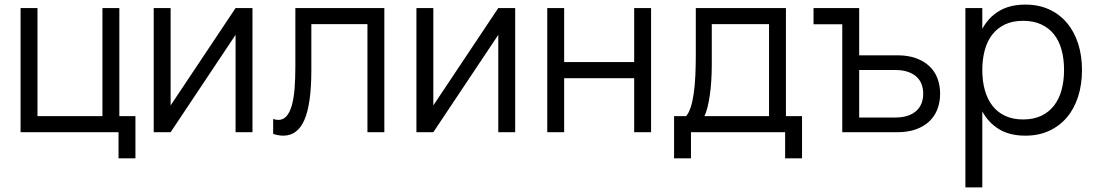

<svg xmlns="http://www.w3.org/2000/svg" viewBox="-20 -575 4766 835"><path d="M495.5 113.5V0H69.5V-540H143V-70H425.5V-540H499V-70H569V113.5Z M1078 -540V0H1004.5V-423.5L722 0H648.5V-540H722V-116.5L1004.5 -540Z M1168 -57.5Q1181 -53.5 1190.5 -53.5Q1211.5 -53.5 1225.8 -69.5Q1240 -85.5 1248.8 -115.5Q1257.5 -145.5 1261 -188.8Q1264.5 -232 1264.5 -286.5V-540H1651.5V0H1578V-470H1334V-270Q1334 -123 1304 -54Q1274 15 1212.5 15Q1192 15 1168 7.5Z M2220.5 -540V0H2147V-423.5L1864.5 0H1791V-540H1864.5V-116.5L2147 -540Z M2360 0V-540H2433.5V-305H2738V-540H2811.5V0H2738V-235H2433.5V0Z M2911.5 -70H2964Q2976.5 -85 2984.5 -110.5Q2992.5 -136 2997.2 -170Q3002 -204 3004 -245.5Q3006 -287 3006 -333.5V-540H3398V-70H3468V113.5H3394.5V0H2985V113.5H2911.5ZM3324.5 -70V-470H3075.5V-292.5Q3075.5 -256 3073.2 -222.2Q3071 -188.5 3066.8 -159.8Q3062.5 -131 3056.8 -108Q3051 -85 3043.5 -70Z M3643 -469.5H3518V-540H3716.5V-334.5H3882.5Q3928.5 -334.5 3963.2 -322Q3998 -309.5 4021.5 -287.5Q4045 -265.5 4056.8 -234.8Q4068.5 -204 4068.5 -167.5Q4068.5 -131 4056.8 -100.2Q4045 -69.5 4021.5 -47.2Q3998 -25 3963.2 -12.5Q3928.5 0 3882.5 0H3643ZM3874.5 -64Q3905 -64 3927.8 -71.8Q3950.5 -79.5 3965.5 -93.2Q3980.5 -107 3987.8 -126Q3995 -145 3995 -167.5Q3995 -190 3987.8 -209Q3980.5 -228 3965.5 -241.5Q3950.5 -255 3927.8 -262.8Q3905 -270.5 3874.5 -270.5H3716.5V-64Z M4178.5 240V-540H4252V-449.5Q4278.5 -499 4325 -527Q4371.5 -555 4439.5 -555Q4497 -555 4542.8 -534Q4588.5 -513 4620.2 -475.2Q4652 -437.5 4668.8 -385.2Q4685.5 -333 4685.5 -270.5Q4685.5 -207 4668.5 -154.2Q4651.5 -101.5 4619.5 -64Q4587.5 -26.5 4542 -5.8Q4496.5 15 4439.5 15Q4371 15 4325 -13Q4279 -41 4252 -90.5V240ZM4429.5 -55.5Q4474.5 -55.5 4508 -71.2Q4541.5 -87 4563.5 -115.2Q4585.5 -143.5 4596.5 -183Q4607.5 -222.5 4607.5 -270.5Q4607.5 -319.5 4596.5 -359Q4585.5 -398.5 4563.2 -426.2Q4541 -454 4507.5 -469.2Q4474 -484.5 4429.5 -484.5Q4384 -484.5 4350.8 -468.8Q4317.5 -453 4295.5 -424.8Q4273.5 -396.5 4262.8 -357.2Q4252 -318 4252 -270.5Q4252 -222 4263.2 -182.2Q4274.5 -142.5 4296.8 -114.2Q4319 -86 4352.2 -70.8Q4385.5 -55.5 4429.5 -55.5Z"/></svg>

Font: Vela Sans
Style: Regular
Weight: 400
Designer: Principal design: Mikhail Sharanda - project Manrope.
Design modification: Ravid Balaliev
Foundry: Mikhail Sharanda
Version: Version 1.001;August 23, 2023;FontCreator 14.0.0.2901 64-bit